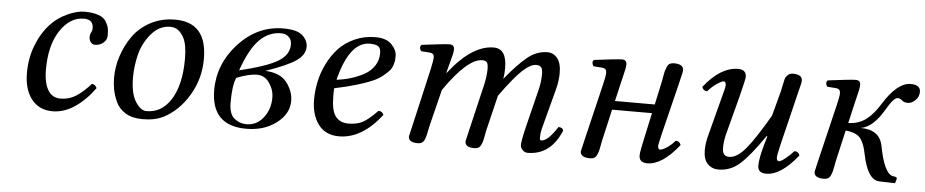

<svg xmlns="http://www.w3.org/2000/svg" viewBox="-34 -637 4073 845"><g transform="rotate(5 2002.5 -215.0)"><path d="M209 9.8Q147 9.8 112.8 -38.1Q83 -80.1 83 -148.9Q83 -214.4 105 -271Q127 -327.6 165 -368.7Q194.8 -400.4 237.1 -419.7Q279.3 -439 311 -439Q349.1 -439 373.5 -430.4Q397.9 -421.9 408 -405Q418 -388.2 420.4 -375Q422.9 -361.8 422.9 -342.8Q422.9 -324.7 407.5 -311.3Q392.1 -297.9 371.1 -297.9Q358.9 -297.9 351.6 -307.4Q344.2 -316.9 344.2 -329.8Q344.2 -342.8 349.1 -350.8Q354 -358.9 354 -370.1Q354 -408.2 312 -408.2Q251 -408.2 208 -343.5Q165 -278.8 165 -170.9Q165 -104 189.9 -71.8Q208 -48.8 240.2 -48.8Q277.3 -48.8 308.3 -68.6Q339.4 -88.4 372.1 -125.5Q378.9 -125.5 385.3 -120.6Q391.6 -115.7 394 -108.4Q355.5 -54.7 307.9 -22.5Q260.3 9.8 209 9.8Z M549.8 -169.9Q549.8 -99.1 572.8 -63Q595.7 -26.9 621.6 -26.9Q687.5 -26.9 727.5 -87.9Q770.5 -153.8 770.5 -270Q770.5 -331.1 755.4 -361.8Q732.9 -405.8 694.8 -405.8Q646 -405.8 610.8 -364.5Q575.7 -323.2 562.7 -272Q549.8 -220.7 549.8 -169.9ZM466.8 -162.1Q466.8 -209 482.2 -256.6Q497.6 -304.2 526.6 -345.7Q555.7 -387.2 604.2 -413.1Q652.8 -439 712.9 -439Q854 -439 853.5 -276.9Q853.5 -189.9 809.6 -116.5Q765.6 -43 698.7 -8.8Q660.6 10.3 606.4 9.8Q561.5 9.8 531.5 -8.5Q501.5 -26.9 488.5 -56.9Q475.6 -86.9 471.2 -111.6Q466.8 -136.2 466.8 -162.1Z M1168.5 -133.8Q1168.5 -168.9 1147.5 -199Q1126.5 -229 1093.3 -229Q1057.1 -229 1002.4 -207Q987.3 -172.9 987.3 -97.2Q987.3 -46.4 1011 -27.1Q1034.7 -7.8 1064.5 -7.8Q1110.4 -7.8 1139.4 -45.4Q1168.5 -83 1168.5 -133.8ZM1229.5 -374Q1229.5 -382.8 1226.6 -392.3Q1223.6 -401.9 1212.2 -410.9Q1200.7 -419.9 1182.6 -419.9Q1128.4 -419.9 1087.4 -378.9Q1046.4 -337.9 1012.2 -241.2Q1132.3 -270 1180.9 -299.1Q1229.5 -328.1 1229.5 -374ZM1190.4 -441.9Q1251.5 -441.9 1275.4 -419.9Q1299.3 -397.9 1299.3 -370.1Q1299.3 -334 1259.8 -307.4Q1220.2 -280.8 1127.4 -249Q1194.3 -246.1 1223.4 -207.5Q1252.4 -168.9 1252.4 -127Q1252.4 -69.8 1198.5 -28.8Q1144.5 12.2 1065.4 12.2Q910.6 12.2 910.6 -146Q910.6 -261.2 993.7 -352.1Q1077.6 -441.9 1190.4 -441.9Z M1624 -370.1Q1624 -392.1 1613 -400.1Q1602.1 -408.2 1575.2 -408.2Q1485.8 -408.2 1442.9 -237.3Q1475.1 -241.2 1503.9 -249.8Q1532.7 -258.3 1561.3 -273.2Q1589.8 -288.1 1606.9 -313.2Q1624 -338.4 1624 -370.1ZM1436 -199.2Q1435.1 -191.4 1435.1 -165Q1435.1 -101.1 1454.6 -75.4Q1474.1 -49.8 1511 -49.8Q1547.9 -49.8 1573 -62.5Q1598.1 -75.2 1639.2 -117.2Q1655.3 -117.2 1662.1 -101.1Q1576.2 9.8 1475.1 9.8Q1415 9.8 1383.5 -32.7Q1352.1 -75.2 1352.1 -142.1Q1352.1 -181.2 1360.6 -221.7Q1369.1 -262.2 1388.7 -301.5Q1408.2 -340.8 1436 -370.8Q1463.9 -400.9 1505.9 -419.9Q1547.9 -439 1598.1 -439Q1646 -439 1669.4 -414.6Q1692.9 -390.1 1692.9 -365.2Q1692.9 -352.1 1692.4 -345.9Q1691.9 -339.8 1687.5 -325Q1683.1 -310.1 1674.1 -299.6Q1665 -289.1 1646.5 -273.9Q1627.9 -258.8 1601.6 -247.3Q1575.2 -235.8 1532.7 -223.1Q1490.2 -210.4 1436 -199.2Z M1852.1 -320.8Q1860.8 -362.8 1860.8 -372.1Q1860.8 -390.1 1842.8 -392.1L1802.7 -395Q1791.5 -411.1 1801.8 -422.9Q1903.8 -436 1925.8 -436Q1946.3 -436 1946.3 -415Q1946.3 -407.2 1943.4 -393.8Q1940.4 -380.4 1933.8 -356Q1927.2 -331.5 1924.3 -320.3L1921.9 -311L1923.8 -310.1Q2023.9 -439 2120.1 -439Q2178.2 -439 2177.7 -352.1Q2177.7 -326.2 2173.8 -305.2Q2227.1 -371.1 2268.6 -405Q2310.1 -439 2357.9 -439Q2383.8 -439 2401.4 -417.5Q2418.9 -396 2418.9 -352.1Q2418.9 -316.9 2408.7 -278.8L2361.8 -101.1Q2356.9 -82 2356.9 -61Q2356.9 -49.8 2363.8 -49.8Q2392.6 -49.8 2434.1 -115.2Q2453.1 -115.2 2456.1 -101.1Q2410.2 9.8 2308.1 9.8Q2296.9 9.8 2286.6 0.2Q2276.4 -9.3 2276.4 -23.4Q2276.4 -42.5 2293.9 -113.8L2333 -271Q2341.8 -306.2 2341.8 -341.8Q2341.8 -362.8 2335 -370.8Q2328.1 -378.9 2313 -378.9Q2288.1 -378.9 2252.9 -346.4Q2217.8 -314 2156.7 -229L2118.7 -71.8Q2117.2 -64.5 2114.5 -49.3Q2111.8 -34.2 2109.6 -26.1Q2107.4 -18.1 2103 -8.3Q2098.6 1.5 2091.3 5.6Q2084 9.8 2072.8 9.8Q2031.7 9.8 2032.2 -17.1Q2032.2 -18.6 2044.9 -71.8L2092.8 -274.9Q2100.6 -310.1 2101.1 -341.8Q2101.1 -363.8 2095.5 -371.3Q2089.8 -378.9 2074.7 -378.9Q2009.8 -378.9 1908.7 -232.9L1868.7 -71.8Q1866.7 -64 1864 -49.3Q1861.3 -34.7 1859.1 -26.4Q1856.9 -18.1 1852.8 -8.5Q1848.6 1 1841.3 5.4Q1834 9.8 1822.8 9.8Q1781.7 9.8 1782.2 -17.1Q1782.2 -19 1794.9 -71.8Z M2554.2 -71.8 2613.8 -320.8Q2622.6 -356.9 2622.6 -372.1Q2622.6 -390.1 2604.5 -392.1L2564.5 -395Q2553.2 -411.1 2563.5 -422.9Q2665.5 -436 2687.5 -436Q2708 -436 2708 -415Q2708 -407.2 2705.3 -393.6Q2702.6 -379.9 2696.5 -356Q2690.4 -332 2688 -320.3L2671.9 -251H2847.7L2870.6 -356.9Q2871.6 -362.8 2874.5 -379.4Q2877.4 -396 2879.6 -403.1Q2881.8 -410.2 2886.2 -420.7Q2890.6 -431.2 2898.2 -435.1Q2905.8 -439 2916.5 -439Q2958.5 -439 2958.5 -412.1Q2958.5 -407.2 2956.1 -396Q2953.6 -384.8 2950.2 -371.3Q2946.8 -357.9 2945.8 -352.1L2889.6 -124Q2878.4 -76.2 2878.4 -71.8Q2878.4 -54.7 2888.7 -55.2Q2897.5 -55.2 2916.5 -67.1Q2935.5 -79.1 2953.6 -100.1Q2970.7 -100.1 2976.6 -83Q2903.3 9.8 2837.4 9.8Q2800.3 9.8 2800.8 -22.9Q2800.8 -40 2817.9 -115.2L2838.9 -211.9H2662.6L2630.4 -71.8Q2628.9 -64.5 2626.2 -49.3Q2623.5 -34.2 2621.3 -26.1Q2619.1 -18.1 2614.7 -8.3Q2610.4 1.5 2603 5.6Q2595.7 9.8 2584.5 9.8Q2541.5 9.8 2541.5 -17.1Q2541.5 -19 2554.2 -71.8Z M3470.2 -352.1 3414.6 -124Q3403.3 -76.2 3403.3 -66.9Q3403.3 -49.8 3413.6 -49.8Q3421.4 -49.8 3440.4 -64.5Q3459.5 -79.1 3478.5 -100.1Q3495.6 -100.1 3501.5 -83Q3428.2 9.8 3362.3 9.8Q3325.2 9.8 3325.2 -22.9Q3325.2 -55.2 3342.3 -115.2L3353.5 -153.8L3350.6 -155.8Q3289.6 -66.9 3247.6 -28.6Q3205.6 9.8 3151.4 9.8Q3122.6 9.8 3103.5 -10Q3084.5 -29.8 3084.5 -69.8Q3084.5 -99.6 3094.2 -137.2L3138.2 -305.2Q3151.4 -353 3151.4 -361.8Q3151.4 -378.9 3141.1 -378.9Q3133.3 -378.9 3111.8 -364.5Q3090.3 -350.1 3072.3 -329.1Q3055.2 -329.1 3049.3 -346.2Q3122.6 -439 3200.2 -439Q3236.3 -439 3236.3 -405.8Q3236.3 -397.9 3215.3 -314L3172.4 -150.9Q3163.6 -115.7 3163.6 -86.9Q3163.6 -49.8 3193.4 -49.8Q3228.5 -49.8 3266.8 -95.9Q3305.2 -142.1 3366.2 -247.1L3395.5 -356.9Q3397.5 -364.7 3401.4 -384.8Q3405.3 -404.8 3407.7 -413.3Q3410.2 -421.9 3419.2 -430.4Q3428.2 -439 3441.4 -439Q3483.4 -439 3483.4 -412.1Q3483.4 -407.2 3481 -396Q3478.5 -384.8 3474.9 -371.3Q3471.2 -357.9 3470.2 -352.1Z M3956.5 -355Q3939.5 -355 3930.4 -363.5Q3921.4 -372.1 3910.2 -372.1Q3893.1 -372.1 3862.3 -318.8Q3813.5 -234.9 3759.3 -227.1Q3843.3 -227.1 3857.4 -157.2Q3880.4 -34.2 3920.4 -27.8L3927.2 -26.9Q3937 -24.9 3937.5 -19L3932.1 0L3930.2 2L3861.3 0Q3809.6 -2 3787.1 -112.8Q3778.3 -159.7 3760.7 -182.4Q3743.2 -205.1 3694.8 -210L3663.1 -71.8Q3661.6 -64.5 3658.9 -49.3Q3656.2 -34.2 3654.1 -26.1Q3651.9 -18.1 3647.5 -8.3Q3643.1 1.5 3635.7 5.6Q3628.4 9.8 3617.2 9.8Q3574.2 9.8 3574.2 -17.1Q3574.2 -19 3586.9 -71.8L3646.5 -320.8Q3655.3 -356.9 3655.3 -372.1Q3655.3 -390.1 3637.2 -392.1L3597.2 -395Q3585.9 -411.1 3596.2 -422.9Q3698.2 -436 3720.2 -436Q3740.7 -436 3740.7 -415Q3740.7 -407.2 3738 -393.6Q3735.4 -379.9 3729.2 -356Q3723.1 -332 3720.7 -320.3L3703.1 -244.1Q3748.5 -245.1 3780.5 -269Q3812.5 -293 3840.3 -337.9Q3902.3 -439 3962.4 -439Q4005.4 -439 4005.4 -408.2Q4005.4 -385.3 3989 -370.1Q3972.7 -355 3956.5 -355Z"/></g></svg>

Font: Linux Libertine
Style: Italic
Weight: 400
Italic angle: -12°
Designer: Philipp H. Poll
Foundry: Philipp H. Poll
Version: Version 5.1.6 ; ttfautohint (v0.9)